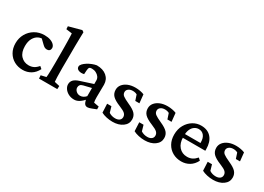

<svg xmlns="http://www.w3.org/2000/svg" viewBox="-12 -1359 2818 2047"><g transform="rotate(30 1397.0 -335.5)"><path d="M245.1 7.8Q187.5 7.8 140.6 -17.6Q93.8 -43 65.9 -90.8Q38.1 -138.7 38.1 -202.1Q38.1 -265.6 67.4 -317.4Q96.7 -369.1 148.4 -399.9Q200.2 -430.7 265.6 -430.7Q308.6 -430.7 339.4 -419.4Q370.1 -408.2 386.7 -389.6Q403.3 -371.1 403.3 -350.6Q403.3 -332 392.1 -320.8Q380.9 -309.6 362.3 -309.6Q345.7 -309.6 333 -315.9Q320.3 -322.3 303.7 -338.9L247.1 -393.6L286.1 -382.8Q251 -390.6 217.3 -375Q183.6 -359.4 162.1 -321.8Q140.6 -284.2 140.6 -225.6Q140.6 -148.4 179.2 -107.4Q217.8 -66.4 275.4 -66.4Q309.6 -66.4 336.4 -79.6Q363.3 -92.8 388.7 -123L416 -99.6Q388.7 -45.9 344.2 -19Q299.8 7.8 245.1 7.8Z M444.3 0 441.4 -39.1 504.9 -53.7Q506.8 -62.5 507.8 -86.4Q508.8 -110.4 509.8 -147.5Q510.7 -184.6 510.7 -231.4V-354.5Q510.7 -389.6 510.3 -427.2Q509.8 -464.8 509.3 -498Q508.8 -531.2 507.8 -556.2Q506.8 -581.1 505.9 -591.8L433.6 -601.6L431.6 -636.7L585.9 -678.7L607.4 -664.1Q606.4 -623 605.5 -582.5Q604.5 -542 604 -492.7Q603.5 -443.4 603.5 -373L602.5 -220.7Q602.5 -159.2 604 -111.8Q605.5 -64.5 607.4 -53.7L670.9 -39.1L668.9 0Z M878.9 7.8Q837.9 7.8 806.6 -9.3Q775.4 -26.4 758.8 -51.8Q742.2 -77.1 742.2 -102.5Q742.2 -135.7 763.7 -158.2Q785.2 -180.7 833 -195.3L983.4 -244.1V-289.1Q983.4 -312.5 969.2 -331.5Q955.1 -350.6 931.6 -362.3Q908.2 -374 879.9 -374Q857.4 -374 849.6 -364.7Q841.8 -355.5 839.8 -328.1L836.9 -281.2Q797.9 -272.5 771 -283.7Q744.1 -294.9 744.1 -321.3Q744.1 -337.9 760.3 -355.5Q776.4 -373 801.3 -388.7Q826.2 -404.3 854.5 -415.5Q882.8 -426.8 908.2 -430.7Q985.4 -430.7 1030.8 -392.1Q1076.2 -353.5 1077.1 -290L1075.2 -134.8Q1075.2 -114.3 1076.7 -97.2Q1078.1 -80.1 1081.1 -71.3L1144.5 -59.6V-25.4L1091.8 -4.9Q1077.1 1 1064.5 4.4Q1051.8 7.8 1042 7.8Q1009.8 7.8 998 -27.3L985.4 -68.4L1002 -66.4Q970.7 -30.3 940.4 -11.2Q910.2 7.8 878.9 7.8ZM913.1 -59.6Q932.6 -59.6 950.2 -68.4Q967.8 -77.1 983.4 -94.7V-195.3L887.7 -171.9Q864.3 -166 854 -153.8Q843.8 -141.6 843.8 -122.1Q843.8 -97.7 864.3 -78.6Q884.8 -59.6 913.1 -59.6Z M1350.6 7.8Q1313.5 7.8 1275.9 -0.5Q1238.3 -8.8 1211.9 -23.4L1207 -130.9H1259.8L1280.3 -60.5Q1314.5 -38.1 1357.4 -38.1Q1389.6 -38.1 1408.7 -52.7Q1427.7 -67.4 1427.7 -92.8Q1427.7 -117.2 1409.7 -135.3Q1391.6 -153.3 1337.9 -174.8Q1267.6 -203.1 1239.3 -232.4Q1210.9 -261.7 1210.9 -306.6Q1210.9 -342.8 1233.4 -370.6Q1255.9 -398.4 1294.9 -414.6Q1334 -430.7 1385.7 -430.7Q1414.1 -430.7 1443.4 -425.3Q1472.7 -419.9 1492.2 -411.1L1502.9 -306.6H1452.1L1429.7 -374Q1419.9 -379.9 1406.2 -383.3Q1392.6 -386.7 1377.9 -386.7Q1344.7 -386.7 1324.7 -371.1Q1304.7 -355.5 1304.7 -332Q1304.7 -304.7 1327.1 -287.6Q1349.6 -270.5 1406.2 -245.1Q1470.7 -216.8 1496.6 -188Q1522.5 -159.2 1522.5 -117.2Q1522.5 -61.5 1474.1 -26.9Q1425.8 7.8 1350.6 7.8Z M1746.1 7.8Q1709 7.8 1671.4 -0.5Q1633.8 -8.8 1607.4 -23.4L1602.5 -130.9H1655.3L1675.8 -60.5Q1710 -38.1 1752.9 -38.1Q1785.2 -38.1 1804.2 -52.7Q1823.2 -67.4 1823.2 -92.8Q1823.2 -117.2 1805.2 -135.3Q1787.1 -153.3 1733.4 -174.8Q1663.1 -203.1 1634.8 -232.4Q1606.4 -261.7 1606.4 -306.6Q1606.4 -342.8 1628.9 -370.6Q1651.4 -398.4 1690.4 -414.6Q1729.5 -430.7 1781.2 -430.7Q1809.6 -430.7 1838.9 -425.3Q1868.2 -419.9 1887.7 -411.1L1898.4 -306.6H1847.7L1825.2 -374Q1815.4 -379.9 1801.8 -383.3Q1788.1 -386.7 1773.4 -386.7Q1740.2 -386.7 1720.2 -371.1Q1700.2 -355.5 1700.2 -332Q1700.2 -304.7 1722.7 -287.6Q1745.1 -270.5 1801.8 -245.1Q1866.2 -216.8 1892.1 -188Q1918 -159.2 1918 -117.2Q1918 -61.5 1869.6 -26.9Q1821.3 7.8 1746.1 7.8Z M2196.3 7.8Q2137.7 7.8 2090.8 -18.6Q2043.9 -44.9 2017.1 -92.8Q1990.2 -140.6 1990.2 -204.1Q1990.2 -272.5 2019.5 -323.7Q2048.8 -375 2095.7 -403.3Q2142.6 -431.6 2197.3 -430.7Q2277.3 -429.7 2320.8 -378.4Q2364.3 -327.1 2364.3 -239.3V-219.7H2070.3V-265.6H2291L2278.3 -249V-273.4Q2278.3 -326.2 2254.4 -356Q2230.5 -385.7 2189.5 -385.7Q2163.1 -385.7 2139.2 -370.1Q2115.2 -354.5 2101.1 -323.2Q2086.9 -292 2086.9 -245.1V-230.5Q2086.9 -154.3 2125.5 -110.4Q2164.1 -66.4 2226.6 -66.4Q2260.7 -66.4 2287.6 -79.6Q2314.5 -92.8 2340.8 -123L2367.2 -98.6Q2339.8 -44.9 2295.4 -18.6Q2251 7.8 2196.3 7.8Z M2588.9 7.8Q2551.8 7.8 2514.2 -0.5Q2476.6 -8.8 2450.2 -23.4L2445.3 -130.9H2498L2518.6 -60.5Q2552.7 -38.1 2595.7 -38.1Q2627.9 -38.1 2647 -52.7Q2666 -67.4 2666 -92.8Q2666 -117.2 2647.9 -135.3Q2629.9 -153.3 2576.2 -174.8Q2505.9 -203.1 2477.5 -232.4Q2449.2 -261.7 2449.2 -306.6Q2449.2 -342.8 2471.7 -370.6Q2494.1 -398.4 2533.2 -414.6Q2572.3 -430.7 2624 -430.7Q2652.3 -430.7 2681.6 -425.3Q2710.9 -419.9 2730.5 -411.1L2741.2 -306.6H2690.4L2668 -374Q2658.2 -379.9 2644.5 -383.3Q2630.9 -386.7 2616.2 -386.7Q2583 -386.7 2563 -371.1Q2543 -355.5 2543 -332Q2543 -304.7 2565.4 -287.6Q2587.9 -270.5 2644.5 -245.1Q2709 -216.8 2734.9 -188Q2760.7 -159.2 2760.7 -117.2Q2760.7 -61.5 2712.4 -26.9Q2664.1 7.8 2588.9 7.8Z"/></g></svg>

Font: Crimson Pro Medium
Style: Regular
Weight: 500
Designer: Jacques Le Bailly
Foundry: Baron von Fonthausen
Version: Version 1.003